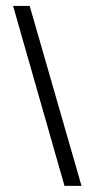

<svg xmlns="http://www.w3.org/2000/svg" viewBox="-20 -622 318 644"><path d="M79.6 -602.1H23.9L196.3 1.5H253.4Z"/></svg>

Font: Saysettha
Style: Regular
Weight: 400
Designer: John M. Durdin
Foundry: Lao Script for Windows
Version: Version 2.201